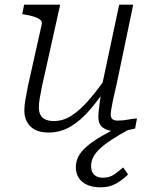

<svg xmlns="http://www.w3.org/2000/svg" viewBox="-20 -557 647 820"><path d="M159 -187Q153 -157 149.5 -136Q146 -115 146 -98Q146 -80 152.5 -67Q159 -54 173.5 -47Q188 -40 210 -40Q249 -40 284.5 -62.5Q320 -85 357 -127Q394 -169 435 -228L447 -200Q407 -139 367 -91.5Q327 -44 283 -17.5Q239 9 188 9Q136 9 110 -17Q84 -43 84 -85Q84 -106 88.5 -131.5Q93 -157 99 -188L158 -452Q161 -464 153 -471.5Q145 -479 128 -485Q111 -491 85 -495L75 -497L83 -537H237ZM478 -197Q469 -160 463.5 -134Q458 -108 455.5 -92Q453 -76 453 -68Q453 -54 460.5 -48Q468 -42 482 -42Q507 -42 528.5 -46.5Q550 -51 565 -51L557 -8Q546 -5 532 -2.5Q518 0 503 1.5Q488 3 472 3Q440 3 420 -11.5Q400 -26 400 -58Q400 -67 401.5 -82.5Q403 -98 406 -120Q409 -142 413 -169L411 -170L489 -537H549ZM520 -32 536 -7Q488 19 455.5 40.5Q423 62 404 80.5Q385 99 377 116.5Q369 134 369 153Q369 176 382 189Q395 202 420 202Q448 202 468.5 187.5Q489 173 506 158L527 188Q503 212 475 227.5Q447 243 410 243Q360 243 332 220Q304 197 304 156Q304 133 314.5 112Q325 91 350 69Q375 47 416.5 23Q458 -1 520 -32Z"/></svg>

Font: Roboto Serif 20pt ExtraLight
Style: Italic
Weight: 250
Italic angle: -10°
Version: Version 1.007